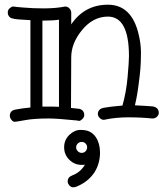

<svg xmlns="http://www.w3.org/2000/svg" viewBox="-20 -505 701 820"><path d="M231.9 -420.9Q207 -417 165 -417H161.1V-49.8Q185.5 -49.8 203.4 -49.8Q221.2 -49.8 231.9 -48.8ZM166 -469.2Q218.8 -469.2 257.8 -477.1Q269 -477.1 276.6 -469Q284.2 -460.9 284.2 -451.2V-400.9Q341.3 -484.9 440.9 -484.9Q541 -484.9 571.3 -361.8Q582 -319.8 582 -280.3Q582 -240.7 579.6 -211.7Q577.1 -182.6 573.2 -153.8Q566.4 -96.7 556.2 -55.2Q574.7 -54.2 594.5 -53.2Q614.3 -52.2 629.9 -50.8Q658.2 -47.4 658.2 -22Q657.2 -12.2 649.4 -5.6Q641.6 1 631.8 1H629.9Q583 -3.9 527.6 -3.9Q472.2 -3.9 423.8 6.8Q413.6 6.8 405.8 -1.2Q397.9 -9.3 397.9 -18.6Q397.9 -27.8 404.1 -35.2Q410.2 -42.5 424.8 -44.9Q446.8 -49.3 502.9 -54.2Q519 -109.9 524.9 -175.5Q530.8 -241.2 530.8 -265.1Q530.8 -434.1 440.9 -434.1Q376.5 -434.1 329.1 -375Q284.2 -319.8 284.2 -259.8V-258.8L283.2 -43.9Q292 -43 300.3 -42.2Q308.6 -41.5 317.6 -40.3Q326.7 -39.1 333.3 -32Q339.8 -24.9 339.8 -14.6Q339.8 -4.4 331.8 3.4Q323.7 11.2 317.9 11.2Q312 11.2 311 9.8Q223.1 1 189.9 1Q125 1 87.4 8.1Q49.8 15.1 42.7 15.1Q35.6 15.1 28.8 6.8Q22 -1.5 22 -10.7Q22 -20 27.3 -27.3Q32.7 -34.7 46.4 -37.1Q73.7 -42.5 109.9 -45.9V-418.9Q44.4 -421.9 35.2 -425.8Q25.4 -426.8 19.3 -434.1Q13.2 -441.4 13.2 -452.1Q13.2 -462.9 21.5 -470Q29.8 -477.1 35.4 -477.1Q41 -477.1 41.7 -476.6Q42.5 -476.1 53.2 -475.1Q64 -474.1 81.1 -472.7Q121.6 -469.2 166 -469.2ZM329.1 101.1Q319.3 101.1 312.3 107.9Q305.2 114.7 305.2 124.3Q305.2 133.8 312.3 140.9Q319.3 147.9 329.1 147.9Q338.9 147.9 345.5 140.9Q352.1 133.8 352.1 124.3Q352.1 114.7 345.5 107.9Q338.9 101.1 329.1 101.1ZM383.8 230.5Q356 272.9 304.2 293Q299.3 294.9 291.5 294.9Q283.7 294.9 276.4 286.9Q269 278.8 269 270Q269 251.5 288.6 244.1Q323.7 231 342.8 198.2Q338.9 199.2 335.9 199.2H329.1Q297.9 199.2 275.9 177.2Q253.9 155.3 253.9 124Q253.9 92.8 275.9 71.3Q298.3 49.8 323.5 49.8Q348.6 49.8 363.5 57.6Q378.4 65.4 387.9 78.9Q397.5 92.3 402.3 109.9Q407.2 127.4 407.2 147.7Q407.2 168 401.6 189.5Q396 210.9 383.8 230.5Z"/></svg>

Font: Ribeye Marrow
Style: Regular
Weight: 400
Designer: Astigmatic (AOETI)
Foundry: Astigmatic (AOETI)
Version: Version 1.000